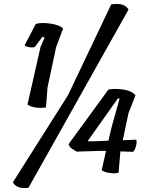

<svg xmlns="http://www.w3.org/2000/svg" viewBox="-20 -861 771 965"><path d="M556 -414Q635 -414 661 -382L626 -293L597 -156L665 -159Q669 -148 663.5 -127Q658 -106 649 -98L585 -100L576 7Q559 12 532 8.5Q505 5 491 -6L513 -102L494 -103L365 -99Q364 -100 358 -103.5Q352 -107 349 -109Q346 -111 340.5 -114.5Q335 -118 332 -122Q325 -132 325 -137L525 -411Q543 -414 556 -414ZM459 -151 525 -154 541 -222 581 -365 573 -367 420 -151ZM322 -383 539 -839Q606 -849 626 -813L123 83Q62 90 45 55ZM194 -677 155 -625Q145 -621 126.5 -624Q108 -627 104 -634L160 -741Q190 -749 236 -742Q282 -735 297 -717L262 -624L219 -422L211 -321Q154 -313 118 -335L184 -626L204 -672Z"/></svg>

Font: Tillana Medium
Style: Regular
Weight: 500
Designer: Lipi Raval (Devanagari, Latin), Jonny Pinhorn (Latin)
Foundry: Indian Type Foundry
Version: Version 2.003;PS 1.0;hotconv 1.0.79;makeotf.lib2.5.61930; tt